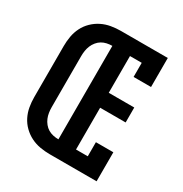

<svg xmlns="http://www.w3.org/2000/svg" viewBox="-171 -863 942 991"><g transform="rotate(30 300.0 -367.5)"><path d="M265 0V-735H544V-562H440V-646H370V-427H522V-338H370V-89H440V-173H544V0ZM265 0Q236 0 207 -5Q178 -10 152 -23Q126 -36 105 -56.5Q84 -77 71 -103Q58 -129 53 -157.5Q48 -186 48 -215V-520Q48 -549 53 -577.5Q58 -606 71 -632Q84 -658 105 -678.5Q126 -699 152 -712Q178 -725 207 -730Q236 -735 265 -735V-646Q249 -646 233 -642.5Q217 -639 203.5 -631Q190 -623 179.5 -610Q169 -597 163 -582.5Q157 -568 154.5 -552Q152 -536 152 -520V-215Q152 -199 154.5 -183Q157 -167 163 -152.5Q169 -138 179.5 -125Q190 -112 203.5 -104Q217 -96 233 -92.5Q249 -89 265 -89Z"/></g></svg>

Font: Iosevka HT Extended
Style: Bold
Weight: 700
Width: 7
Monospace: yes
Designer: Belleve Invis
Foundry: Belleve Invis
Version: Version 32.3.0; ttfautohint (v1.8.4)